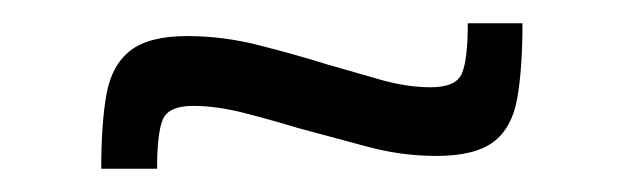

<svg xmlns="http://www.w3.org/2000/svg" viewBox="-20 -385 537 165"><path d="M67 -240Q67 -279 71.5 -304Q76 -329 92 -341.5Q108 -354 141 -354Q171 -354 201 -346.5Q231 -339 260 -330Q284 -323 307 -316.5Q330 -310 350 -310Q372 -310 377 -322Q382 -334 382 -365H429Q429 -326 424.5 -300.5Q420 -275 404 -263Q388 -251 355 -251Q325 -251 295.5 -259Q266 -267 236 -275Q213 -282 189.5 -288Q166 -294 146 -294Q125 -294 120 -282.5Q115 -271 115 -240Z"/></svg>

Font: Saira Thin
Style: Regular
Weight: 400
Version: Version 1.101